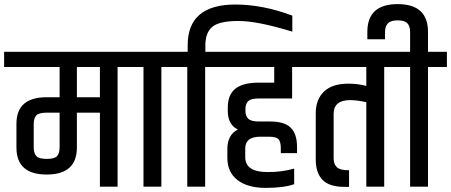

<svg xmlns="http://www.w3.org/2000/svg" viewBox="-49 -908 2194 934"><path d="M437 0V-360H325V-190Q325 -59 178 -59Q31 -59 31 -190V-306Q31 -435 178 -435H241V-582H-29V-656H615V-582H523V0ZM325 -435H437V-582H325ZM241 -192V-360H178Q140 -360 127.5 -346.5Q115 -333 115 -304V-192Q115 -163 127.5 -149Q140 -135 178 -135Q216 -135 228.5 -148.5Q241 -162 241 -192Z M649 -582H557V-656H828V-582H736V0H649Z M864 -656V-688Q864 -886 1096 -886Q1229 -886 1373 -832V-754Q1204 -806 1111.5 -806Q1019 -806 984.5 -778Q950 -750 950 -687V-656H1041V-582H949V0H862V-582H770V-656Z M1057 -140V-183Q1057 -252 1108 -278Q1059 -302 1059 -369V-384Q1059 -447 1096 -476.5Q1133 -506 1210 -506H1285V-582H983V-656H1469V-582H1372V-429H1210Q1173 -429 1159 -416.5Q1145 -404 1145 -378V-368Q1145 -342 1159.5 -329.5Q1174 -317 1211 -317H1266Q1335 -317 1365.5 -286.5Q1396 -256 1396 -193V-163H1317V-187Q1317 -218 1306 -230.5Q1295 -243 1258 -243H1217Q1144 -243 1144 -186V-143Q1144 -71 1253 -71Q1325 -71 1382 -88V-12Q1331 6 1243.5 6Q1156 6 1106.5 -32Q1057 -70 1057 -140Z M1487 -357Q1487 -424 1527 -462.5Q1567 -501 1646 -501Q1692 -501 1733 -490V-582H1411V-656H1912V-582H1820V0H1733V-411Q1686 -421 1655 -421Q1574 -421 1574 -354V-138Q1574 -108 1591 -93.5Q1608 -79 1649 -80V1H1626Q1553 1 1520 -33Q1487 -67 1487 -132Z M1946 -656V-752Q1946 -781 1932.5 -795Q1919 -809 1885.5 -809Q1852 -809 1838 -794.5Q1824 -780 1824 -752V-717H1738V-753Q1738 -888 1885.5 -888Q2033 -888 2033 -753V-656H2125V-582H2033V0H1946V-582H1854V-656Z"/></svg>

Font: Khand Medium
Style: Regular
Weight: 500
Designer: Devanagari: Sanchit Sawaria, Jyotish Sonowal; Latin: Satya Rajpurohit
Foundry: Indian Type Foundry
Version: Version 1.100;PS 1.0;hotconv 1.0.78;makeotf.lib2.5.61930; tt